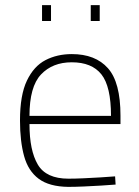

<svg xmlns="http://www.w3.org/2000/svg" viewBox="-20 -720 542 749"><path d="M246 9Q172 8 131 -22.5Q90 -53 74 -111Q58 -169 58 -250Q58 -349 85 -405.5Q112 -462 157.5 -485.5Q203 -509 260 -509Q352 -509 401 -454Q450 -399 450 -269V-236H95Q95 -133 127.5 -78Q160 -23 247 -23Q273 -23 306 -24.5Q339 -26 372 -28Q405 -30 429 -32L431 0Q407 2 374 4Q341 6 307 7.5Q273 9 246 9ZM95 -268H413Q413 -383 375.5 -430Q338 -477 260 -477Q185 -477 140 -429.5Q95 -382 95 -268ZM334 -638V-700H369V-638ZM144 -638V-700H179V-638Z"/></svg>

Font: TitilliumWeb ExtraLight
Style: Regular
Weight: 400
Designer: Mohamed Gaber, Accademia di Belle Arti di Urbino and others
Foundry: Kief Type Foundry, Accademia di Belle Arti di Urbino and others
Version: Version 3.000; ttfautohint (v1.8.2)